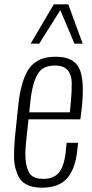

<svg xmlns="http://www.w3.org/2000/svg" viewBox="-20 -846 419 875"><path d="M119.6 -647 225.1 -826.2H291L356.9 -647H319.3L254.9 -799.8L158.7 -647ZM113.3 -334H298.3L302.7 -378.9Q307.6 -431.2 306.9 -468.5Q306.2 -505.9 287.8 -526.6Q269.5 -547.4 231 -547.4Q196.3 -547.4 175.3 -533.9Q154.3 -520.5 139.6 -483.2Q125 -445.8 117.7 -377.9ZM171.4 9.3Q147.5 9.3 129.2 5.1Q110.8 1 94.5 -8.8Q78.1 -18.6 68.1 -35.2Q58.1 -51.8 51 -76.7Q43.9 -101.6 43.9 -135.5Q43.9 -169.4 47.4 -213.9L63.5 -368.2Q69.3 -421.4 80.3 -460.4Q91.3 -499.5 106 -523.7Q120.6 -547.9 141.4 -562.3Q162.1 -576.7 184.1 -582Q206.1 -587.4 235.4 -587.4Q314.9 -587.4 340.6 -535.4Q366.2 -483.4 353 -357.4L346.2 -302.2H109.9L100.1 -210Q91.8 -141.6 98.6 -101.8Q105.5 -62 123.3 -46.4Q141.1 -30.8 175.3 -30.8Q189.9 -30.8 201.2 -32.7Q212.4 -34.7 226.3 -41.7Q240.2 -48.8 250 -61.3Q259.8 -73.7 267.8 -96.9Q275.9 -120.1 279.3 -152.3L283.7 -195.3H335.9L331.5 -157.2Q323.2 -77.1 286.1 -33.9Q249 9.3 171.4 9.3Z"/></svg>

Font: Oswald
Style: Extra-Light
Weight: 200
Designer: Vernon Adams
Foundry: Vernon Adams
Version: 3.0; ttfautohint (v0.94.23-7a4d-dirty) -l 8 -r 50 -G 200 -x 